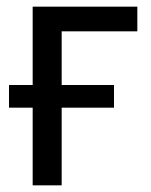

<svg xmlns="http://www.w3.org/2000/svg" viewBox="-20 -556 452 576"><path d="M392 -462H165V-301H322V-233H165V0H78V-233H7V-301H78V-536H392Z"/></svg>

Font: Noto Sans Display
Style: Regular
Weight: 400
Designer: Monotype Design team
Foundry: Monotype Imaging Inc.
Version: Version 1.000